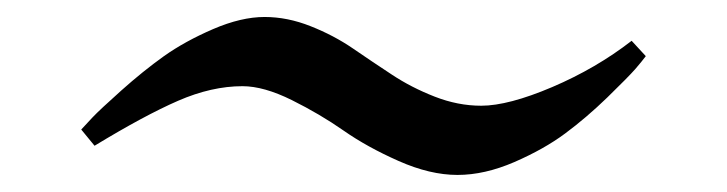

<svg xmlns="http://www.w3.org/2000/svg" viewBox="-20 -413 852 225"><path d="M543.9 -289.1Q575.7 -289.1 627.2 -311Q678.7 -333 720.2 -365.2L736.8 -347.2Q732.4 -341.3 724.4 -332Q716.3 -322.8 691.7 -298.8Q667 -274.9 642.3 -256.6Q617.7 -238.3 582.8 -223.1Q547.9 -208 516.1 -208Q483.9 -208 447 -224.4Q410.2 -240.7 382.6 -260Q355 -279.3 322 -295.7Q289.1 -312 264.2 -312Q228 -312 188.7 -294.9Q149.4 -277.8 90.8 -242.2L75.2 -261.2Q80.1 -266.6 88.4 -275.4Q96.7 -284.2 122.1 -306.9Q147.5 -329.6 172.1 -347.2Q196.8 -364.7 229.7 -378.9Q262.7 -393.1 290 -393.1Q316.9 -393.1 344 -382.3Q371.1 -371.6 393.6 -356.2Q416 -340.8 439 -325.7Q461.9 -310.5 489.3 -299.8Q516.6 -289.1 543.9 -289.1Z"/></svg>

Font: Amethysta
Style: Regular
Weight: 400
Designer: Konstantin Vinogradov, Alexei Vanyashin
Foundry: Cyreal (www.cyreal.org)
Version: Version 1.003